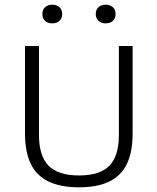

<svg xmlns="http://www.w3.org/2000/svg" viewBox="-20 -791 671 818"><path d="M316.5 7Q237.5 7 186.5 -17.8Q135.5 -42.5 111 -93.2Q86.5 -144 86.5 -223.5V-595H146V-217Q146 -126.5 187 -85Q228 -43.5 316.5 -43.5Q405.5 -43.5 446 -85Q486.5 -126.5 486.5 -217V-595H545V-223.5Q545 -144 520.8 -93.2Q496.5 -42.5 445.8 -17.8Q395 7 316.5 7ZM430 -691.5Q411 -691.5 399.5 -702.2Q388 -713 388 -731Q388 -749.5 399.5 -760.2Q411 -771 430 -771Q449.5 -771 461 -760.2Q472.5 -749.5 472.5 -731Q472.5 -713 461 -702.2Q449.5 -691.5 430 -691.5ZM203 -691.5Q183.5 -691.5 172 -702.2Q160.5 -713 160.5 -731Q160.5 -749.5 172 -760.2Q183.5 -771 203 -771Q222 -771 233.5 -760.2Q245 -749.5 245 -731Q245 -713 233.5 -702.2Q222 -691.5 203 -691.5Z"/></svg>

Font: Encode Sans SC Condensed Thin Light
Style: Regular
Weight: 300
Version: Version 3.002